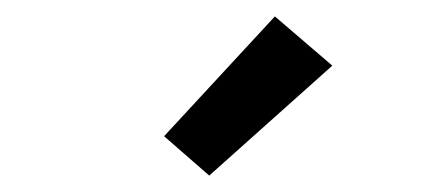

<svg xmlns="http://www.w3.org/2000/svg" viewBox="-20 -800 540 234"><path d="M235 -586 180 -634 315 -780 385 -720Z"/></svg>

Font: Iosevka Slab
Style: Bold
Weight: 700
Monospace: yes
Designer: Belleve Invis
Foundry: Belleve Invis
Version: Version 11.1.1; ttfautohint (v1.8.3)